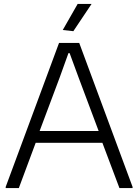

<svg xmlns="http://www.w3.org/2000/svg" viewBox="-20 -959 705 979"><path d="M9 -6 281 -740H384L656 -6V0H589L502 -231H162L76 0H9ZM483 -291 381 -563 335 -688H329L284 -563L182 -291ZM300 -806 376 -939H447L354 -800Z"/></svg>

Font: Encode Sans Normal
Style: Light
Weight: 300
Designer: Pablo Impallari, Andres Torresi
Foundry: Pablo Impallari, Andres Torresi
Version: Version 1.000; ttfautohint (v1.00) -l 8 -r 50 -G 200 -x 14 -